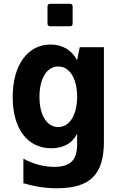

<svg xmlns="http://www.w3.org/2000/svg" viewBox="-20 -799 642 1026"><path d="M248.5 -658.7Q233.9 -658.7 233.9 -673.3V-764.2Q233.9 -778.8 248.5 -778.8H353.5Q368.2 -778.8 368.2 -764.2V-673.3Q368.2 -658.7 353.5 -658.7ZM284.2 207Q237.8 207 194.3 200.4Q150.9 193.8 105 180.2V48.8Q145.5 71.3 188 82Q230.5 92.8 270.5 92.8Q333.5 92.8 362.8 64.7Q392.1 36.6 392.1 -24.9V-84Q370.6 -43.5 335.2 -25.1Q299.8 -6.8 253.9 -6.8Q205.6 -6.8 167.5 -25.9Q129.4 -44.9 102.8 -80.3Q76.2 -115.7 62 -166.3Q47.9 -216.8 47.9 -280.3Q47.9 -344.7 62.3 -396.7Q76.7 -448.7 103.3 -485.1Q129.9 -521.5 167 -541.3Q204.1 -561 249.5 -561Q298.3 -561 334.7 -539.1Q371.1 -517.1 392.1 -477.1L406.2 -546.9H535.2V-41Q535.2 24.4 520.8 71.5Q506.3 118.7 475.8 148.7Q445.3 178.7 397.9 192.9Q350.6 207 284.2 207ZM291 -120.1Q313.5 -120.1 332.3 -131.6Q351.1 -143.1 364.3 -164.3Q377.4 -185.5 384.8 -215.6Q392.1 -245.6 392.1 -282.2Q392.1 -318.8 384.8 -348.6Q377.4 -378.4 364.3 -399.7Q351.1 -420.9 332.3 -432.4Q313.5 -443.8 291 -443.8Q268.6 -443.8 250 -432.4Q231.4 -420.9 218.3 -399.7Q205.1 -378.4 198 -348.6Q190.9 -318.8 190.9 -281.7Q190.9 -244.6 198 -214.8Q205.1 -185.1 218.3 -164.1Q231.4 -143.1 250 -131.6Q268.6 -120.1 291 -120.1Z"/></svg>

Font: Hack
Style: Bold
Weight: 700
Monospace: yes
Designer: Christopher Simpkins
Foundry: Christopher Simpkins
Version: Version 2.017